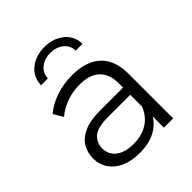

<svg xmlns="http://www.w3.org/2000/svg" viewBox="-204 -864 997 997"><g transform="rotate(-45 295.0 -365.0)"><path d="M428 0V-115.6L425.2 -135.5V-328.9Q425.2 -396.3 387.4 -432.2Q349.7 -468.1 275.9 -468.1Q224.7 -468.1 179 -451.3Q133.2 -434.4 100.9 -406.3L69.4 -458.9Q109.2 -492.7 165.3 -511.5Q221.4 -530.2 282.8 -530.2Q385.3 -530.2 440.7 -479.4Q496.2 -428.6 496.2 -326V0ZM246.9 4.7Q187.7 4.7 144.5 -14.4Q101.2 -33.6 78 -68.3Q54.8 -103 54.8 -147.7Q54.8 -188.6 74.3 -222.4Q93.8 -256.2 138.3 -276.8Q182.8 -297.4 258.1 -297.4H439V-244.4H260.5Q183.8 -244.4 154.5 -217.5Q125.2 -190.5 125.2 -150.4Q125.2 -104.8 160.3 -78Q195.4 -51.1 257.6 -51.1Q318.5 -51.1 361.6 -78.5Q404.7 -106 425.2 -157.6L440.8 -108.9Q421 -56.6 371.6 -25.9Q322.2 4.7 246.9 4.7ZM132.5 -607Q135.1 -666.8 178.5 -701Q221.8 -735.3 284.9 -735.3Q348 -735.3 391.6 -701Q435.2 -666.8 437.3 -607H387.1Q386.1 -646.5 356.5 -669.2Q326.8 -691.9 284.9 -691.9Q243.4 -691.9 214 -669.2Q184.7 -646.5 182.7 -607Z"/></g></svg>

Font: Montserrat Thin
Style: Regular
Weight: 100
Designer: Julieta Ulanovsky
Foundry: Julieta Ulanovsky
Version: Version 9.000